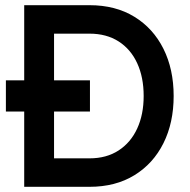

<svg xmlns="http://www.w3.org/2000/svg" viewBox="-20 -720 733 740"><path d="M143.3 0V-109.7H325Q390.3 -109.7 437.2 -140.2Q484 -170.7 508.8 -224.7Q533.7 -278.7 533.7 -350Q533.7 -422.3 508.8 -476.3Q484 -530.3 437.2 -560.3Q390.3 -590.3 325 -590.3H143.3V-700H325Q425.3 -700 498 -655.3Q570.7 -610.7 610 -531.8Q649.3 -453 649.3 -350Q649.3 -247 610 -168.2Q570.7 -89.3 498 -44.7Q425.3 0 325 0ZM73.3 0V-700H188.3V0ZM2.7 -290V-410.3H326.7V-290Z"/></svg>

Font: Fustat
Style: Regular
Weight: 400
Designer: Mohamed Gaber, Khaled Hosny, Laura Garcia Mut
Foundry: Kief Type Foundry, Alif Type Foundry, Hard Type Foundry
Version: Version 1.007